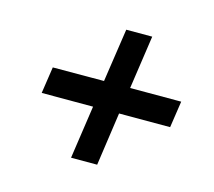

<svg xmlns="http://www.w3.org/2000/svg" viewBox="-74 -680 705 632"><g transform="rotate(15 279.0 -364.0)"><path d="M216.5 -137 243 -318H68L81.5 -408.5L256 -409L283 -591H371.5L345 -409H519L505.5 -318.5H331.5L305.5 -137Z"/></g></svg>

Font: Public Sans SemiBold
Style: Italic
Weight: 600
Italic angle: -8°
Designer: The Public Sans project authors (U.S. Web Design System). Libre Franklin designed by Pablo Impallari and Rodrigo Fuenzal
Version: Version 1.007; ttfautohint (v1.8.1) -l 8 -r 50 -G 200 -x 14 